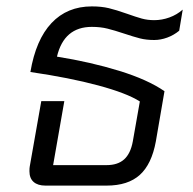

<svg xmlns="http://www.w3.org/2000/svg" viewBox="-20 -580 604 600"><path d="M72 -45Q72 -55 73 -60L109 -264H181L146 -64H313Q348 -64 368 -82Q388 -100 395 -138L417 -263Q376 -289 287 -313Q198 -337 75 -355Q92 -456 141 -508Q190 -560 267 -560Q297 -560 320 -554.5Q343 -549 377 -537Q405 -527 423 -522Q441 -517 462 -517Q486 -517 509.5 -525.5Q533 -534 551 -550L540 -484Q523 -470 502.5 -462.5Q482 -455 462 -455Q437 -455 417.5 -460Q398 -465 368 -475Q338 -485 316 -490.5Q294 -496 267 -496Q180 -496 158 -403Q264 -386 353 -358.5Q442 -331 494 -295L467 -138Q454 -67 417 -33.5Q380 0 313 0H122Q98 0 85 -11.5Q72 -23 72 -45Z"/></svg>

Font: Bai Jamjuree
Style: Italic
Weight: 400
Italic angle: -10°
Version: Version 1.000; ttfautohint (v1.6)